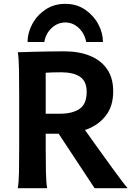

<svg xmlns="http://www.w3.org/2000/svg" viewBox="-20 -987 714 1007"><path d="M219.7 -285.6V-212.4Q219.7 -140.1 220.9 -84.5Q222.2 -28.8 227.1 0H73.2Q78.6 -29.3 79.6 -84.7Q80.6 -140.1 80.6 -212.4V-488.3Q80.6 -560.1 79.6 -621.8Q78.6 -683.6 73.2 -712.9Q73.2 -712.9 95 -713.6Q116.7 -714.4 152.6 -715.3Q188.5 -716.3 231.4 -717Q274.4 -717.8 317.4 -717.8Q393.6 -717.8 451.2 -694.6Q508.8 -671.4 541.3 -625Q573.7 -578.6 573.7 -507.8Q573.7 -430.7 535.6 -381.3Q497.6 -332 436.3 -308.8Q375 -285.6 305.2 -285.6ZM219.7 -605.5V-390.6H295.4Q359.4 -390.6 397 -415.8Q434.6 -440.9 434.6 -505.4Q434.6 -560.5 399.9 -584.2Q365.2 -607.9 300.3 -607.9Q272 -607.9 255.6 -607.2Q239.3 -606.4 219.7 -605.5ZM271.5 -310.1 403.8 -335.4Q403.8 -335.4 419.4 -313.7Q435.1 -292 460.2 -256.8Q485.4 -221.7 514.4 -181.2Q543.5 -140.6 571.3 -102.5Q599.1 -64.5 620.1 -36.6Q641.1 -8.8 649.4 0H476.1ZM520 -766.6H432.1Q423.8 -811 393.3 -840.1Q362.8 -869.1 322.3 -869.1Q282.2 -869.1 251 -840.1Q219.7 -811 212.4 -766.6H124.5Q124.5 -814 148.9 -860.1Q173.3 -906.2 218 -936.5Q262.7 -966.8 322.3 -966.8Q381.8 -966.8 426.3 -936.5Q470.7 -906.2 495.4 -860.1Q520 -814 520 -766.6Z"/></svg>

Font: Andika
Style: Bold
Weight: 700
Designer: Victor Gaultney, Annie Olsen, Julie Remington, Don Collingsworth, Eric Hays, Becca Hirsbrunner
Foundry: SIL International
Version: Version 6.101